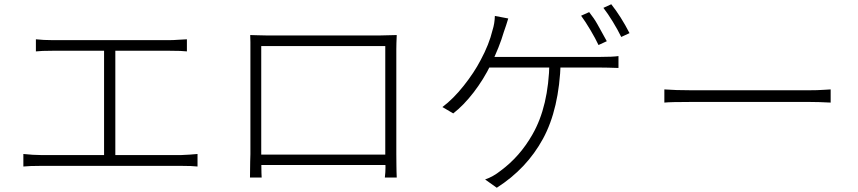

<svg xmlns="http://www.w3.org/2000/svg" viewBox="-20 -836 4040 904"><path d="M227 -647H779Q795 -647 823 -649L860 -651V-594Q837 -597 779 -597H227Q174 -597 149 -594V-651Q185 -647 227 -647ZM470 -617H523V-81H470ZM172 -106H834Q847 -106 873 -108L910 -111V-52Q885 -55 834 -55H172Q119 -55 90 -52V-111Q137 -106 172 -106Z M1194 -670Q1211 -669 1238 -669H1452H1557H1654H1728H1766L1848 -671Q1846 -629 1846 -605V-402V-303V-212V-143V-110Q1846 -73 1846.5 -54.5Q1847 -36 1847 -27Q1848 -17 1848 0H1792Q1795 -26 1795 -47L1794 -94V-311V-421V-520V-592V-619H1210V-422V-313V-211V-133V-94L1211 -22Q1212 -13 1212 0H1157L1158 -76Q1159 -89 1159 -110V-309V-409V-501V-571V-605V-638Q1159 -660 1158 -671ZM1816 -59H1188V-108H1816Z M2837 -642 2798 -624Q2784 -654 2760 -694.5Q2736 -735 2716 -762L2754 -779Q2777 -750 2793 -721.5Q2809 -693 2837 -642ZM2944 -680 2905 -662Q2889 -695 2865.5 -733.5Q2842 -772 2821 -799L2858 -816Q2904 -758 2944 -680ZM2363 -717Q2354 -692 2352 -685Q2332 -616 2291 -532Q2257 -462 2210 -401Q2163 -340 2114 -302L2063 -332Q2114 -370 2163.5 -432.5Q2213 -495 2243 -553Q2283 -627 2299 -694Q2309 -725 2310 -761L2373 -749ZM2490 -568H2595H2692H2767H2804Q2865 -568 2892 -572V-516Q2836 -518 2804 -518H2757H2662H2541H2418H2316H2257L2267 -568ZM2319 48 2264 9Q2302 -4 2337 -32Q2428 -99 2487 -203Q2563 -335 2567 -543H2620Q2613 -323 2536.5 -182.5Q2460 -42 2319 48Z M3235 -411H3452H3559H3660H3741H3789Q3830 -411 3857 -413Q3884 -415 3891 -415V-353Q3834 -356 3790 -356H3560H3453H3355H3277H3235Q3136 -356 3108 -353V-415Q3160 -411 3235 -411Z"/></svg>

Font: Merged Yaku Han JP Light
Style: Regular
Weight: 300
Designer: Ryoko NISHIZUKA 西塚涼子 (kana, bopomofo & ideographs); Paul D. Hunt (Latin, Greek & Cyrillic); Sandoll Communications 산돌커뮤니
Foundry: Adobe
Version: Version 2.004